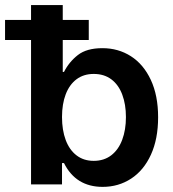

<svg xmlns="http://www.w3.org/2000/svg" viewBox="-57 -727 682 757"><path d="M65.4 -569.3H-37.1V-648.4H65.4V-707H190.4V-648.4H293V-569.3H190.4V-443.4H195.3Q215.3 -482.9 250 -510Q284.7 -537.1 346.7 -537.1Q409.2 -537.1 459 -505.4Q508.8 -473.6 537.6 -412.1Q566.4 -350.6 566.4 -264.6Q566.4 -179.2 538.1 -117.2Q509.8 -55.2 460 -22.7Q410.2 9.8 347.7 9.8Q242.2 9.8 195.3 -84H187.5V0H65.4ZM312.5 -92.8Q353 -92.8 381.6 -114.7Q410.2 -136.7 424.8 -175.8Q439.5 -214.8 439.5 -265.6Q439.5 -315.4 425 -354Q410.6 -392.6 382.1 -414.1Q353.5 -435.5 312.5 -435.5Q272.9 -435.5 244.9 -414.6Q216.8 -393.6 202.1 -355.2Q187.5 -316.9 187.5 -265.6Q187.5 -213.9 202.1 -174.8Q216.8 -135.7 244.9 -114.3Q272.9 -92.8 312.5 -92.8Z"/></svg>

Font: Pretendard GOV SemiBold
Style: Regular
Weight: 600
Designer: Base glyphs from Inter by Rasmus Andersson; Hangeul glyphs from Noto Sans CJK(Source Han Sans) by Jang Soo-young and Kan
Foundry: Kil Hyung-jin
Version: Version 1.309